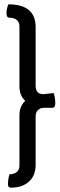

<svg xmlns="http://www.w3.org/2000/svg" viewBox="-20 -717 280 889"><path d="M24 -635Q10 -635 10 -656Q10 -677 19 -697Q145 -697 145 -591V-321Q145 -281 180 -281L229 -286Q236 -261 236 -239.5Q236 -218 223 -218H186Q167 -218 156 -207.5Q145 -197 145 -178V46Q145 96 114 124Q83 152 30 152Q17 152 17 137Q17 111 24 90Q45 90 57.5 79.5Q70 69 70 50V-181Q70 -226 97 -250Q70 -274 70 -319V-595Q70 -614 57.5 -624.5Q45 -635 24 -635Z"/></svg>

Font: Medula One
Style: Regular
Weight: 400
Designer: Luciano Vergara
Foundry: Luciano Vergara
Version: Version 1.002